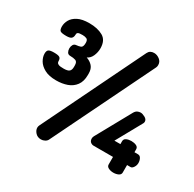

<svg xmlns="http://www.w3.org/2000/svg" viewBox="-174 -960 1209 1194"><g transform="rotate(30 430.5 -363.0)"><path d="M160 -319Q108 -319 76 -336.5Q44 -354 29.5 -379Q15 -404 15 -428Q15 -449 25.5 -456Q36 -463 63 -463Q94 -463 104 -456Q114 -449 114 -431Q114 -419 122 -413.5Q130 -408 141.5 -407Q153 -406 164 -406Q193 -406 204 -415.5Q215 -425 215 -447V-458Q215 -484 199.5 -489.5Q184 -495 161 -495Q145 -495 138.5 -507Q132 -519 132 -533Q132 -547 138.5 -559Q145 -571 161 -572Q175 -573 189.5 -578Q204 -583 204 -613Q204 -635 192 -640.5Q180 -646 163 -646Q151 -646 142 -645Q133 -644 128 -640Q123 -636 123 -625Q123 -609 114 -599.5Q105 -590 76 -590Q41 -590 32.5 -598Q24 -606 24 -628Q24 -652 37 -675.5Q50 -699 80.5 -715Q111 -731 163 -731Q222 -731 261 -709Q300 -687 300 -629Q300 -601 288.5 -574.5Q277 -548 254 -538Q281 -529 298 -510Q315 -491 315 -458V-447Q315 -401 294 -372.5Q273 -344 238 -331.5Q203 -319 160 -319ZM262 46Q237 46 221.5 29Q206 12 206 -7Q206 -16 211 -26L562 -747Q574 -772 604 -772Q625 -772 644 -757.5Q663 -743 663 -719Q663 -708 659 -700L307 21Q302 32 289 39Q276 46 262 46ZM755 0Q736 0 720.5 -7.5Q705 -15 705 -30V-84H566Q553 -84 543 -92.5Q533 -101 533 -118Q533 -127 538 -136L675 -384Q683 -398 694 -403.5Q705 -409 717 -409Q730 -409 748.5 -399Q767 -389 767 -372Q767 -366 764 -360L662 -176H705V-197Q705 -213 720.5 -220Q736 -227 755 -227Q775 -227 790.5 -220Q806 -213 806 -197V-176H831Q846 -176 853.5 -161.5Q861 -147 861 -130Q861 -113 851.5 -98.5Q842 -84 831 -84H806V-30Q806 -15 790.5 -7.5Q775 0 755 0Z"/></g></svg>

Font: Dosis ExtraLight ExtraBold
Style: Regular
Weight: 800
Version: Version 3.001; ttfautohint (v1.8.2)